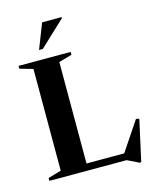

<svg xmlns="http://www.w3.org/2000/svg" viewBox="-137 -1010 923 1137"><g transform="rotate(-15 325.0 -442.0)"><path d="M585 34H574.5L504.5 0H178V-42.5H563L489.5 -25L621.5 -222L640.5 -217ZM270 -664.5V0H31V-17.5L111.5 -41V-664.5L31 -687.5V-705H350.5V-687.5ZM172.5 -764.5 232.5 -918H352V-911.5L195.5 -764.5Z"/></g></svg>

Font: Newsreader 60pt SemiBold
Style: Regular
Weight: 600
Designer: Hugues Gentile
Foundry: Production Type
Version: Version 1.003